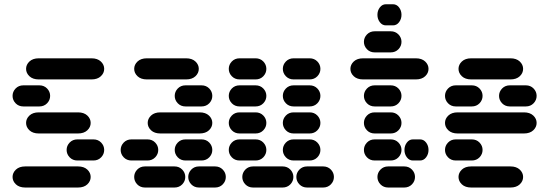

<svg xmlns="http://www.w3.org/2000/svg" viewBox="-20 -881 2540 888"><path d="M96.7 -13.7H340.8Q368.2 -13.7 383.8 -28.3Q399.4 -43 399.4 -62.5Q399.4 -82 383.8 -96.7Q368.2 -111.3 340.8 -111.3H96.7Q69.3 -111.3 53.7 -96.7Q38.1 -82 38.1 -62.5Q38.1 -43 53.7 -28.3Q69.3 -13.7 96.7 -13.7ZM337.9 -138.7H412.1Q433.6 -138.7 447.8 -153.3Q461.9 -168 461.9 -187.5Q461.9 -207 447.8 -221.7Q433.6 -236.3 412.1 -236.3H337.9Q316.4 -236.3 302.2 -221.7Q288.1 -207 288.1 -187.5Q288.1 -168 302.2 -153.3Q316.4 -138.7 337.9 -138.7ZM159.2 -263.7H340.8Q368.2 -263.7 383.8 -278.3Q399.4 -293 399.4 -312.5Q399.4 -332 383.8 -346.7Q368.2 -361.3 340.8 -361.3H159.2Q131.8 -361.3 116.2 -346.7Q100.6 -332 100.6 -312.5Q100.6 -293 116.2 -278.3Q131.8 -263.7 159.2 -263.7ZM87.9 -388.7H162.1Q183.6 -388.7 197.8 -403.3Q211.9 -418 211.9 -437.5Q211.9 -457 197.8 -471.7Q183.6 -486.3 162.1 -486.3H87.9Q66.4 -486.3 52.2 -471.7Q38.1 -457 38.1 -437.5Q38.1 -418 52.2 -403.3Q66.4 -388.7 87.9 -388.7ZM159.2 -513.7H403.3Q430.7 -513.7 446.3 -528.3Q461.9 -543 461.9 -562.5Q461.9 -582 446.3 -596.7Q430.7 -611.3 403.3 -611.3H159.2Q131.8 -611.3 116.2 -596.7Q100.6 -582 100.6 -562.5Q100.6 -543 116.2 -528.3Q131.8 -513.7 159.2 -513.7Z M650.4 -13.7H787.1Q808.6 -13.7 822.8 -28.3Q836.9 -43 836.9 -62.5Q836.9 -82 822.8 -96.7Q808.6 -111.3 787.1 -111.3H650.4Q628.9 -111.3 614.7 -96.7Q600.6 -82 600.6 -62.5Q600.6 -43 614.7 -28.3Q628.9 -13.7 650.4 -13.7ZM900.4 -13.7H974.6Q996.1 -13.7 1010.3 -28.3Q1024.4 -43 1024.4 -62.5Q1024.4 -82 1010.3 -96.7Q996.1 -111.3 974.6 -111.3H900.4Q878.9 -111.3 864.7 -96.7Q850.6 -82 850.6 -62.5Q850.6 -43 864.7 -28.3Q878.9 -13.7 900.4 -13.7ZM587.9 -138.7H662.1Q683.6 -138.7 697.8 -153.3Q711.9 -168 711.9 -187.5Q711.9 -207 697.8 -221.7Q683.6 -236.3 662.1 -236.3H587.9Q566.4 -236.3 552.2 -221.7Q538.1 -207 538.1 -187.5Q538.1 -168 552.2 -153.3Q566.4 -138.7 587.9 -138.7ZM837.9 -138.7H912.1Q933.6 -138.7 947.8 -153.3Q961.9 -168 961.9 -187.5Q961.9 -207 947.8 -221.7Q933.6 -236.3 912.1 -236.3H837.9Q816.4 -236.3 802.2 -221.7Q788.1 -207 788.1 -187.5Q788.1 -168 802.2 -153.3Q816.4 -138.7 837.9 -138.7ZM721.7 -263.7H903.3Q930.7 -263.7 946.3 -278.3Q961.9 -293 961.9 -312.5Q961.9 -332 946.3 -346.7Q930.7 -361.3 903.3 -361.3H721.7Q694.3 -361.3 678.7 -346.7Q663.1 -332 663.1 -312.5Q663.1 -293 678.7 -278.3Q694.3 -263.7 721.7 -263.7ZM837.9 -388.7H912.1Q933.6 -388.7 947.8 -403.3Q961.9 -418 961.9 -437.5Q961.9 -457 947.8 -471.7Q933.6 -486.3 912.1 -486.3H837.9Q816.4 -486.3 802.2 -471.7Q788.1 -457 788.1 -437.5Q788.1 -418 802.2 -403.3Q816.4 -388.7 837.9 -388.7ZM659.2 -513.7H840.8Q868.2 -513.7 883.8 -528.3Q899.4 -543 899.4 -562.5Q899.4 -582 883.8 -596.7Q868.2 -611.3 840.8 -611.3H659.2Q631.8 -611.3 616.2 -596.7Q600.6 -582 600.6 -562.5Q600.6 -543 616.2 -528.3Q631.8 -513.7 659.2 -513.7Z M1150.4 -13.7H1287.1Q1308.6 -13.7 1322.8 -28.3Q1336.9 -43 1336.9 -62.5Q1336.9 -82 1322.8 -96.7Q1308.6 -111.3 1287.1 -111.3H1150.4Q1128.9 -111.3 1114.7 -96.7Q1100.6 -82 1100.6 -62.5Q1100.6 -43 1114.7 -28.3Q1128.9 -13.7 1150.4 -13.7ZM1400.4 -13.7H1474.6Q1496.1 -13.7 1510.3 -28.3Q1524.4 -43 1524.4 -62.5Q1524.4 -82 1510.3 -96.7Q1496.1 -111.3 1474.6 -111.3H1400.4Q1378.9 -111.3 1364.7 -96.7Q1350.6 -82 1350.6 -62.5Q1350.6 -43 1364.7 -28.3Q1378.9 -13.7 1400.4 -13.7ZM1087.9 -138.7H1162.1Q1183.6 -138.7 1197.8 -153.3Q1211.9 -168 1211.9 -187.5Q1211.9 -207 1197.8 -221.7Q1183.6 -236.3 1162.1 -236.3H1087.9Q1066.4 -236.3 1052.2 -221.7Q1038.1 -207 1038.1 -187.5Q1038.1 -168 1052.2 -153.3Q1066.4 -138.7 1087.9 -138.7ZM1337.9 -138.7H1412.1Q1433.6 -138.7 1447.8 -153.3Q1461.9 -168 1461.9 -187.5Q1461.9 -207 1447.8 -221.7Q1433.6 -236.3 1412.1 -236.3H1337.9Q1316.4 -236.3 1302.2 -221.7Q1288.1 -207 1288.1 -187.5Q1288.1 -168 1302.2 -153.3Q1316.4 -138.7 1337.9 -138.7ZM1087.9 -263.7H1162.1Q1183.6 -263.7 1197.8 -278.3Q1211.9 -293 1211.9 -312.5Q1211.9 -332 1197.8 -346.7Q1183.6 -361.3 1162.1 -361.3H1087.9Q1066.4 -361.3 1052.2 -346.7Q1038.1 -332 1038.1 -312.5Q1038.1 -293 1052.2 -278.3Q1066.4 -263.7 1087.9 -263.7ZM1337.9 -263.7H1412.1Q1433.6 -263.7 1447.8 -278.3Q1461.9 -293 1461.9 -312.5Q1461.9 -332 1447.8 -346.7Q1433.6 -361.3 1412.1 -361.3H1337.9Q1316.4 -361.3 1302.2 -346.7Q1288.1 -332 1288.1 -312.5Q1288.1 -293 1302.2 -278.3Q1316.4 -263.7 1337.9 -263.7ZM1087.9 -388.7H1162.1Q1183.6 -388.7 1197.8 -403.3Q1211.9 -418 1211.9 -437.5Q1211.9 -457 1197.8 -471.7Q1183.6 -486.3 1162.1 -486.3H1087.9Q1066.4 -486.3 1052.2 -471.7Q1038.1 -457 1038.1 -437.5Q1038.1 -418 1052.2 -403.3Q1066.4 -388.7 1087.9 -388.7ZM1337.9 -388.7H1412.1Q1433.6 -388.7 1447.8 -403.3Q1461.9 -418 1461.9 -437.5Q1461.9 -457 1447.8 -471.7Q1433.6 -486.3 1412.1 -486.3H1337.9Q1316.4 -486.3 1302.2 -471.7Q1288.1 -457 1288.1 -437.5Q1288.1 -418 1302.2 -403.3Q1316.4 -388.7 1337.9 -388.7ZM1087.9 -513.7H1162.1Q1183.6 -513.7 1197.8 -528.3Q1211.9 -543 1211.9 -562.5Q1211.9 -582 1197.8 -596.7Q1183.6 -611.3 1162.1 -611.3H1087.9Q1066.4 -611.3 1052.2 -596.7Q1038.1 -582 1038.1 -562.5Q1038.1 -543 1052.2 -528.3Q1066.4 -513.7 1087.9 -513.7ZM1337.9 -513.7H1412.1Q1433.6 -513.7 1447.8 -528.3Q1461.9 -543 1461.9 -562.5Q1461.9 -582 1447.8 -596.7Q1433.6 -611.3 1412.1 -611.3H1337.9Q1316.4 -611.3 1302.2 -596.7Q1288.1 -582 1288.1 -562.5Q1288.1 -543 1302.2 -528.3Q1316.4 -513.7 1337.9 -513.7Z M1775.4 -13.7H1849.6Q1871.1 -13.7 1885.3 -28.3Q1899.4 -43 1899.4 -62.5Q1899.4 -82 1885.3 -96.7Q1871.1 -111.3 1849.6 -111.3H1775.4Q1753.9 -111.3 1739.7 -96.7Q1725.6 -82 1725.6 -62.5Q1725.6 -43 1739.7 -28.3Q1753.9 -13.7 1775.4 -13.7ZM1712.9 -138.7H1787.1Q1808.6 -138.7 1822.8 -153.3Q1836.9 -168 1836.9 -187.5Q1836.9 -207 1822.8 -221.7Q1808.6 -236.3 1787.1 -236.3H1712.9Q1691.4 -236.3 1677.2 -221.7Q1663.1 -207 1663.1 -187.5Q1663.1 -168 1677.2 -153.3Q1691.4 -138.7 1712.9 -138.7ZM1889.6 -138.7H1922.9Q1939.5 -138.7 1950.7 -153.3Q1961.9 -168 1961.9 -187.5Q1961.9 -207 1950.7 -221.7Q1939.5 -236.3 1922.9 -236.3H1889.6Q1873 -236.3 1861.8 -221.7Q1850.6 -207 1850.6 -187.5Q1850.6 -168 1861.8 -153.3Q1873 -138.7 1889.6 -138.7ZM1712.9 -263.7H1787.1Q1808.6 -263.7 1822.8 -278.3Q1836.9 -293 1836.9 -312.5Q1836.9 -332 1822.8 -346.7Q1808.6 -361.3 1787.1 -361.3H1712.9Q1691.4 -361.3 1677.2 -346.7Q1663.1 -332 1663.1 -312.5Q1663.1 -293 1677.2 -278.3Q1691.4 -263.7 1712.9 -263.7ZM1712.9 -388.7H1787.1Q1808.6 -388.7 1822.8 -403.3Q1836.9 -418 1836.9 -437.5Q1836.9 -457 1822.8 -471.7Q1808.6 -486.3 1787.1 -486.3H1712.9Q1691.4 -486.3 1677.2 -471.7Q1663.1 -457 1663.1 -437.5Q1663.1 -418 1677.2 -403.3Q1691.4 -388.7 1712.9 -388.7ZM1659.2 -513.7H1903.3Q1930.7 -513.7 1946.3 -528.3Q1961.9 -543 1961.9 -562.5Q1961.9 -582 1946.3 -596.7Q1930.7 -611.3 1903.3 -611.3H1659.2Q1631.8 -611.3 1616.2 -596.7Q1600.6 -582 1600.6 -562.5Q1600.6 -543 1616.2 -528.3Q1631.8 -513.7 1659.2 -513.7ZM1712.9 -638.7H1787.1Q1808.6 -638.7 1822.8 -653.3Q1836.9 -668 1836.9 -687.5Q1836.9 -707 1822.8 -721.7Q1808.6 -736.3 1787.1 -736.3H1712.9Q1691.4 -736.3 1677.2 -721.7Q1663.1 -707 1663.1 -687.5Q1663.1 -668 1677.2 -653.3Q1691.4 -638.7 1712.9 -638.7ZM1764.6 -763.7H1797.9Q1814.5 -763.7 1825.7 -778.3Q1836.9 -793 1836.9 -812.5Q1836.9 -832 1825.7 -846.7Q1814.5 -861.3 1797.9 -861.3H1764.6Q1748 -861.3 1736.8 -846.7Q1725.6 -832 1725.6 -812.5Q1725.6 -793 1736.8 -778.3Q1748 -763.7 1764.6 -763.7Z M2159.2 -13.7H2340.8Q2368.2 -13.7 2383.8 -28.3Q2399.4 -43 2399.4 -62.5Q2399.4 -82 2383.8 -96.7Q2368.2 -111.3 2340.8 -111.3H2159.2Q2131.8 -111.3 2116.2 -96.7Q2100.6 -82 2100.6 -62.5Q2100.6 -43 2116.2 -28.3Q2131.8 -13.7 2159.2 -13.7ZM2087.9 -138.7H2162.1Q2183.6 -138.7 2197.8 -153.3Q2211.9 -168 2211.9 -187.5Q2211.9 -207 2197.8 -221.7Q2183.6 -236.3 2162.1 -236.3H2087.9Q2066.4 -236.3 2052.2 -221.7Q2038.1 -207 2038.1 -187.5Q2038.1 -168 2052.2 -153.3Q2066.4 -138.7 2087.9 -138.7ZM2096.7 -263.7H2403.3Q2430.7 -263.7 2446.3 -278.3Q2461.9 -293 2461.9 -312.5Q2461.9 -332 2446.3 -346.7Q2430.7 -361.3 2403.3 -361.3H2096.7Q2069.3 -361.3 2053.7 -346.7Q2038.1 -332 2038.1 -312.5Q2038.1 -293 2053.7 -278.3Q2069.3 -263.7 2096.7 -263.7ZM2087.9 -388.7H2162.1Q2183.6 -388.7 2197.8 -403.3Q2211.9 -418 2211.9 -437.5Q2211.9 -457 2197.8 -471.7Q2183.6 -486.3 2162.1 -486.3H2087.9Q2066.4 -486.3 2052.2 -471.7Q2038.1 -457 2038.1 -437.5Q2038.1 -418 2052.2 -403.3Q2066.4 -388.7 2087.9 -388.7ZM2337.9 -388.7H2412.1Q2433.6 -388.7 2447.8 -403.3Q2461.9 -418 2461.9 -437.5Q2461.9 -457 2447.8 -471.7Q2433.6 -486.3 2412.1 -486.3H2337.9Q2316.4 -486.3 2302.2 -471.7Q2288.1 -457 2288.1 -437.5Q2288.1 -418 2302.2 -403.3Q2316.4 -388.7 2337.9 -388.7ZM2159.2 -513.7H2340.8Q2368.2 -513.7 2383.8 -528.3Q2399.4 -543 2399.4 -562.5Q2399.4 -582 2383.8 -596.7Q2368.2 -611.3 2340.8 -611.3H2159.2Q2131.8 -611.3 2116.2 -596.7Q2100.6 -582 2100.6 -562.5Q2100.6 -543 2116.2 -528.3Q2131.8 -513.7 2159.2 -513.7Z"/></svg>

Font: Workbench
Style: Regular
Weight: 400
Designer: Jens Kutilek
Foundry: Jens Kutilek
Version: Version 2.001